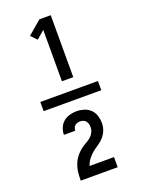

<svg xmlns="http://www.w3.org/2000/svg" viewBox="-184 -929 869 1177"><g transform="rotate(-20 250.0 -340.0)"><path d="M62 -310V-370H438V-310ZM230 -444V-779L178 -734L141 -772L230 -848H304V-444ZM130 168V167Q130 150 131 132Q132 114 135.5 97Q139 80 145.5 63Q152 46 161.5 31.5Q171 17 183.5 4Q196 -9 210 -19.5Q224 -30 240 -38.5Q256 -47 269.5 -58.5Q283 -70 291 -86Q299 -102 299 -120Q299 -130 296.5 -140.5Q294 -151 287.5 -159Q281 -167 271 -171Q261 -175 251 -175Q242 -175 233 -172.5Q224 -170 217 -164Q210 -158 206.5 -149Q203 -140 203 -131H129Q129 -154 138 -176Q147 -198 164.5 -213Q182 -228 205 -234.5Q228 -241 251 -241Q275 -241 299 -233.5Q323 -226 340.5 -209Q358 -192 365.5 -168Q373 -144 373 -120Q373 -96 364.5 -73.5Q356 -51 340.5 -33Q325 -15 305 -2Q285 11 266.5 26Q248 41 233.5 60Q219 79 212 102H371V168Z"/></g></svg>

Font: Iosevka Term Medium
Style: Regular
Weight: 500
Monospace: yes
Designer: Belleve Invis
Foundry: Belleve Invis
Version: Version 26.3.1